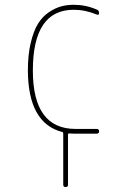

<svg xmlns="http://www.w3.org/2000/svg" viewBox="-20 -550 540 790"><path d="M236.3 -6.8Q95.7 -43 94.7 -259.8Q94.7 -324.2 106.4 -373.5Q118.2 -422.9 136.2 -452.1Q154.3 -481.4 180.2 -499Q206.1 -516.6 230.5 -523.4Q254.9 -530.3 283.2 -530.3Q333 -530.3 377.9 -510.7Q387.7 -507.8 387.7 -496.1Q387.7 -486.3 377.9 -490.2Q331.1 -509.8 283.2 -509.8Q115.2 -509.8 115.2 -259.8Q115.2 -19.5 291 -19.5H377.9Q387.7 -19.5 387.7 -9.8Q387.7 0 377.9 0H291Q274.4 0 265.6 -1Q259.8 -1 259.8 2.9V210Q259.8 219.7 250 219.7Q240.2 219.7 240.2 210V-1Q240.2 -5.9 236.3 -6.8Z"/></svg>

Font: Rounded Mgen+ 1m thin
Style: Regular
Weight: 100
Designer: [Source Han Sans]
Ryoko NISHIZUKA  (kana & ideographs); Paul D. Hunt (Latin, Greek & Cyrillic); Wenlong ZHANG  (bopomofo
Version: Version 1.059.20150602